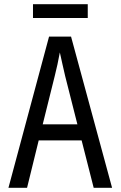

<svg xmlns="http://www.w3.org/2000/svg" viewBox="-20 -888 570 908"><path d="M136 -803H395V-868H136ZM20 0H108L163 -224H366L423 0H510L316 -715H212ZM239 -529C247 -560 257 -606 263 -640C270 -606 281 -561 288 -529L346 -300H182Z"/></svg>

Font: Noto Sans Mono Condensed
Style: Regular
Weight: 400
Width: 3
Designer: Monotype Design Team
Foundry: Monotype Imaging Inc.
Version: Version 2.014